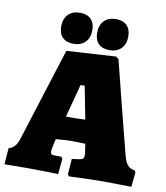

<svg xmlns="http://www.w3.org/2000/svg" viewBox="-97 -928 871 1010"><g transform="rotate(10 338.0 -423.0)"><path d="M333 -3 339 -87Q373 -91 384.5 -93.5Q396 -96 399.5 -101.5Q403 -107 403 -121L401 -139L395 -178L318 -180Q303 -180 238 -175L228 -131Q225 -115 225 -109Q225 -96 230.5 -92.5Q236 -89 256 -89H282L290 -79L282 4Q267 3 222.5 2Q178 1 128 1L-5 2L2 -85Q38 -94 53 -140L212 -642L475 -658L490 -646Q505 -584 551 -402.5Q597 -221 615 -153Q624 -119 637.5 -103.5Q651 -88 674 -86L681 -76L673 3Q659 3 618 2Q577 1 532 1Q473 1 415 3Q357 5 341 6ZM321 -301Q337 -301 373 -303L339 -478H317L270 -301ZM163 -765Q163 -805 186 -828.5Q209 -852 249 -852Q287 -852 307.5 -831Q328 -810 328 -772Q328 -732 305 -708.5Q282 -685 242 -685Q204 -685 183.5 -705.5Q163 -726 163 -765ZM355 -765Q355 -805 378 -828.5Q401 -852 441 -852Q479 -852 499.5 -831Q520 -810 520 -772Q520 -732 497 -708.5Q474 -685 435 -685Q396 -685 375.5 -705.5Q355 -726 355 -765Z"/></g></svg>

Font: Alegreya SC Black
Style: Regular
Weight: 900
Designer: Juan Pablo del Peral
Foundry: Huerta Tipografica
Version: Version 2.007; ttfautohint (v1.6)